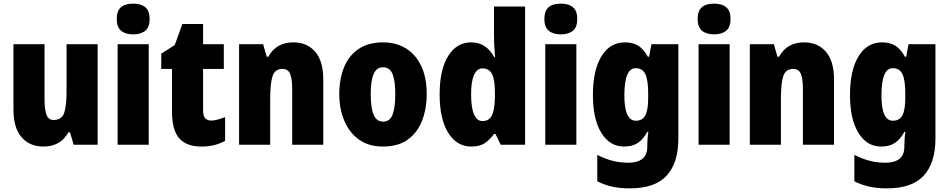

<svg xmlns="http://www.w3.org/2000/svg" viewBox="-20 -796 5220 1056"><path d="M517 -553V0H385L365 -68H356Q313 10 219 10Q143 10 98.5 -41.5Q54 -93 54 -193V-553H225V-248Q225 -192 236 -164Q247 -136 274 -136Q321 -136 333.5 -177Q346 -218 346 -289V-553Z M712 -776Q756 -776 779.5 -756Q803 -736 803 -691Q803 -647 779 -627Q755 -607 712 -607Q670 -607 646 -627Q622 -647 622 -691Q622 -736 645 -756Q668 -776 712 -776ZM798 -553V0H627V-553Z M1141 -133Q1159 -133 1178 -138.5Q1197 -144 1218 -152V-21Q1190 -6 1158.5 2Q1127 10 1087 10Q1006 10 966 -35Q926 -80 926 -182V-417H867V-501L941 -548L983 -664H1097V-553H1211V-417H1097V-187Q1097 -133 1141 -133Z M1593 -563Q1669 -563 1713.5 -511.5Q1758 -460 1758 -360V0H1587V-306Q1587 -361 1576 -389Q1565 -417 1533 -417Q1493 -417 1479.5 -378.5Q1466 -340 1466 -250V0H1295V-553H1427L1447 -484H1456Q1499 -563 1593 -563Z M2327 -278Q2327 -201 2302.5 -135Q2278 -69 2224.5 -29.5Q2171 10 2086 10Q2007 10 1953.5 -29Q1900 -68 1873 -133.5Q1846 -199 1846 -278Q1846 -361 1872 -425.5Q1898 -490 1952 -526.5Q2006 -563 2088 -563Q2159 -563 2213 -529.5Q2267 -496 2297 -432.5Q2327 -369 2327 -278ZM2019 -277Q2019 -203 2035 -165Q2051 -127 2087 -127Q2124 -127 2139 -165Q2154 -203 2154 -278Q2154 -352 2139 -389Q2124 -426 2087 -426Q2051 -426 2035 -389Q2019 -352 2019 -277Z M2572 10Q2492 10 2445 -66Q2398 -142 2398 -277Q2398 -413 2445 -488Q2492 -563 2571 -563Q2614 -563 2645 -542.5Q2676 -522 2698 -482H2703Q2700 -515 2698.5 -544.5Q2697 -574 2697 -595V-760H2868V0H2734L2705 -59H2697Q2672 -25 2644.5 -7.5Q2617 10 2572 10ZM2633 -130Q2670 -130 2685.5 -161.5Q2701 -193 2702 -263V-290Q2702 -356 2686.5 -388Q2671 -420 2633 -420Q2604 -420 2587.5 -384.5Q2571 -349 2571 -278Q2571 -202 2587.5 -166Q2604 -130 2633 -130Z M3064 -776Q3108 -776 3131.5 -756Q3155 -736 3155 -691Q3155 -647 3131 -627Q3107 -607 3064 -607Q3022 -607 2998 -627Q2974 -647 2974 -691Q2974 -736 2997 -756Q3020 -776 3064 -776ZM3150 -553V0H2979V-553Z M3417 -563Q3461 -563 3490.5 -544.5Q3520 -526 3543 -484H3550L3563 -553H3711V-34Q3711 99 3647 169.5Q3583 240 3444 240Q3390 240 3347 230.5Q3304 221 3265 201V56Q3311 79 3351.5 89Q3392 99 3437 99Q3485 99 3512.5 78Q3540 57 3540 10V3Q3540 -12 3541.5 -33Q3543 -54 3546 -71H3540Q3519 -31 3489 -10.5Q3459 10 3412 10Q3334 10 3287.5 -65Q3241 -140 3241 -273Q3241 -410 3288 -486.5Q3335 -563 3417 -563ZM3476 -421Q3414 -421 3414 -271Q3414 -132 3477 -132Q3514 -132 3529.5 -162Q3545 -192 3545 -256V-283Q3545 -355 3529.5 -388Q3514 -421 3476 -421Z M3907 -776Q3951 -776 3974.5 -756Q3998 -736 3998 -691Q3998 -647 3974 -627Q3950 -607 3907 -607Q3865 -607 3841 -627Q3817 -647 3817 -691Q3817 -736 3840 -756Q3863 -776 3907 -776ZM3993 -553V0H3822V-553Z M4402 -563Q4478 -563 4522.5 -511.5Q4567 -460 4567 -360V0H4396V-306Q4396 -361 4385 -389Q4374 -417 4342 -417Q4302 -417 4288.5 -378.5Q4275 -340 4275 -250V0H4104V-553H4236L4256 -484H4265Q4308 -563 4402 -563Z M4831 -563Q4875 -563 4904.5 -544.5Q4934 -526 4957 -484H4964L4977 -553H5125V-34Q5125 99 5061 169.5Q4997 240 4858 240Q4804 240 4761 230.5Q4718 221 4679 201V56Q4725 79 4765.5 89Q4806 99 4851 99Q4899 99 4926.5 78Q4954 57 4954 10V3Q4954 -12 4955.5 -33Q4957 -54 4960 -71H4954Q4933 -31 4903 -10.5Q4873 10 4826 10Q4748 10 4701.5 -65Q4655 -140 4655 -273Q4655 -410 4702 -486.5Q4749 -563 4831 -563ZM4890 -421Q4828 -421 4828 -271Q4828 -132 4891 -132Q4928 -132 4943.5 -162Q4959 -192 4959 -256V-283Q4959 -355 4943.5 -388Q4928 -421 4890 -421Z"/></svg>

Font: Noto Sans Malayalam Condensed Black
Style: Regular
Weight: 900
Width: 3
Designer: Jelle Bosma - Monotype Design Team
Foundry: Monotype Imaging Inc.
Version: Version 2.104; ttfautohint (v1.8.4.7-5d5b)